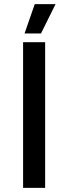

<svg xmlns="http://www.w3.org/2000/svg" viewBox="-20 -903 328 923"><path d="M247 -883H147L98 -742H177ZM91 0H197V-700H91Z"/></svg>

Font: Fixel Text Medium
Style: Regular
Weight: 500
Width: 4
Designer: AlfaBravo + MacPaw
Foundry: Kyrylo Tkachov, Marchela Mozhyna, Serhii Makarenko, Maria Weinstein, Zakhar Kryvoshyya
Version: Version 1.211